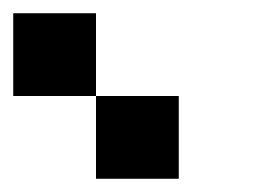

<svg xmlns="http://www.w3.org/2000/svg" viewBox="-20 -645 415 290"><path d="M0 -500V-625H125V-500ZM125 -375V-500H250V-375Z"/></svg>

Font: Tiny5
Style: Regular
Weight: 400
Designer: Stefan Schmidt
Foundry: Made with Bits'n'Picas by Kreative Software
Version: Version 1.002; ttfautohint (v1.8.4.7-5d5b)